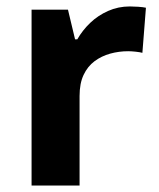

<svg xmlns="http://www.w3.org/2000/svg" viewBox="-20 -576 494 596"><path d="M383 -556Q394 -556 409 -555Q424 -554 433 -552L422 -412Q415 -414 401.5 -415.5Q388 -417 378 -417Q349 -417 322 -409.5Q295 -402 273.5 -386Q252 -370 239.5 -343.5Q227 -317 227 -278V0H78V-546H191L213 -454H220Q236 -482 260 -505Q284 -528 315.5 -542Q347 -556 383 -556Z"/></svg>

Font: Noto Sans Malayalam
Style: Regular
Weight: 400
Designer: Jelle Bosma - Monotype Design Team
Foundry: Monotype Imaging Inc.
Version: Version 2.103